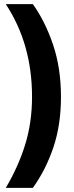

<svg xmlns="http://www.w3.org/2000/svg" viewBox="-20 -751 358 929"><path d="M275 -282Q275 -146 238 -37Q201 72 139 158H8Q69 55 102 -52Q135 -159 135 -283Q135 -538 8 -731H139Q199 -647 237 -534Q275 -421 275 -282Z"/></svg>

Font: Noto Sans Ethiopic ExtraCondensed ExtraBold
Style: Regular
Weight: 800
Width: 2
Designer: Monotype Design Team
Foundry: Monotype Imaging Inc.
Version: Version 2.102; ttfautohint (v1.8.4.7-5d5b)